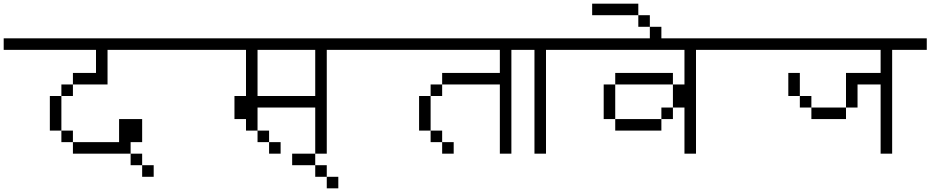

<svg xmlns="http://www.w3.org/2000/svg" viewBox="-20 -895 5040 1040"><path d="M812.5 62.5V0H750V62.5ZM1000 -625V-687.5H0V-625H500Q500 -625 500 -500H375V-437.5H312.5V-375H250V-187.5H312.5V-125H375V-62.5H687.5V0H750V-62.5H687.5V-125H750Q750 -125 750 -250H625Q625 -250 625 -125H375V-187.5H312.5V-375H375V-437.5H562.5V-625Z M1500 -62.5V-125H1437.5V-62.5ZM2000 -625V-687.5H1000V-625H1312.5Q1312.5 -625 1312.5 -375H1250Q1250 -375 1250 -250H1312.5V-187.5H1375V-125H1437.5V-187.5H1375Q1375 -187.5 1375 -312.5H1687.5Q1687.5 -312.5 1687.5 -62.5H1750V-625ZM1375 -375Q1375 -375 1375 -625H1687.5Q1687.5 -625 1687.5 -375Z M1812.5 125V62.5H1750V125ZM1750 62.5V0H1687.5V62.5ZM1687.5 0V-62.5H1562.5V0Z M2437.5 -62.5V-125H2375V-62.5ZM3000 -625V-687.5H2000V-625H2687.5Q2687.5 -625 2687.5 -500H2375V-437.5H2312.5V-375H2250V-187.5H2312.5V-125H2375V-187.5H2312.5V-375H2375V-437.5H2687.5Q2687.5 -437.5 2687.5 -62.5H2750V-625Z M3000 -625V-687.5H2750V-625H2875V-62.5H2937.5V-625Z M4000 -625V-687.5H3000V-625H3687.5V-437.5H3625Q3625 -437.5 3625 -312.5H3562.5V-250H3312.5V-187.5H3562.5V-250H3625V-312.5H3687.5Q3687.5 -312.5 3687.5 -62.5H3750V-625ZM3312.5 -250V-437.5H3250V-250ZM3312.5 -437.5H3625V-500H3312.5Z M3562.5 -687.5V-750H3500V-687.5ZM3500 -750V-812.5H3437.5V-750ZM3437.5 -812.5V-875H3187.5V-812.5Z M5000 -625V-687.5H4000V-625H4750Q4750 -625 4750 -500H4562.5V-312.5H4375V-250H4562.5V-312.5H4625Q4625 -312.5 4625 -437.5H4750Q4750 -437.5 4750 -62.5H4812.5V-625ZM4375 -312.5V-375H4312.5V-312.5ZM4312.5 -375Q4312.5 -375 4312.5 -500H4250Q4250 -500 4250 -375Z"/></svg>

Font: BFUnifontExMono
Style: Regular
Weight: 500
Version: Version 15.0.06